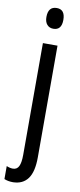

<svg xmlns="http://www.w3.org/2000/svg" viewBox="-119 -774 437 1049"><g transform="rotate(10 99.0 -249.5)"><path d="M59 -681Q59 -739 107 -739Q153 -739 153 -681Q153 -624 107 -624Q85 -624 72 -639Q59 -654 59 -681ZM36 240Q8 240 -13 231V159Q6 167 22 167Q45 167 55 146.5Q65 126 65 83V-537H146V82Q146 163 118 201Q90 239 36 240Z"/></g></svg>

Font: Noto Sans Bengali UI ExtraCondensed
Style: Regular
Weight: 400
Width: 2
Designer: Jelle Bosma - Monotype Design Team
Foundry: Monotype Imaging Inc.
Version: Version 2.003; ttfautohint (v1.8.4.7-5d5b)